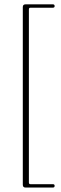

<svg xmlns="http://www.w3.org/2000/svg" viewBox="-20 -748 280 884"><path d="M113 -705V92.5Q113 100 120.5 100H223.5Q231.5 100 231.5 107.5Q231.5 115.5 223.5 115.5H97.5Q85 115.5 85 102.5V-715.5Q85 -728 97.5 -728H223.5Q231.5 -728 231.5 -720Q231.5 -712.5 223.5 -712.5H120.5Q113 -712.5 113 -705Z"/></svg>

Font: Fraunces 144pt Soft Thin
Style: Regular
Weight: 100
Version: Version 1.000;[0bf87f6ff]